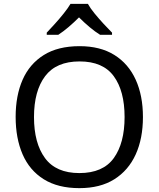

<svg xmlns="http://www.w3.org/2000/svg" viewBox="-20 -964 821 994"><path d="M720 -358Q720 -247 682.5 -164.5Q645 -82 572 -36Q499 10 391 10Q280 10 206.5 -36Q133 -82 97 -165Q61 -248 61 -359Q61 -469 97 -551Q133 -633 206.5 -679Q280 -725 392 -725Q499 -725 572 -679.5Q645 -634 682.5 -551.5Q720 -469 720 -358ZM156 -358Q156 -223 213 -145.5Q270 -68 391 -68Q513 -68 569 -145.5Q625 -223 625 -358Q625 -493 569 -569.5Q513 -646 392 -646Q271 -646 213.5 -569.5Q156 -493 156 -358ZM435 -944Q447 -922 469.5 -894.5Q492 -867 516.5 -840.5Q541 -814 560 -795V-784H498Q472 -800 444 -823.5Q416 -847 389 -874Q362 -847 335 -824Q308 -801 282 -784H222V-795Q241 -815 264.5 -841Q288 -867 310 -894.5Q332 -922 345 -944Z"/></svg>

Font: Noto Sans Myanmar UI
Style: Regular
Weight: 400
Designer: Monotype Design Team
Foundry: Monotype Imaging Inc.
Version: Version 2.103; ttfautohint (v1.8.4.7-5d5b)